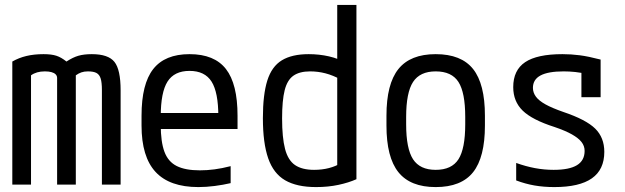

<svg xmlns="http://www.w3.org/2000/svg" viewBox="-20 -750 2540 780"><path d="M30 0V-500Q56 -515 87 -522.5Q118 -530 157 -530Q189 -530 209 -523.5Q229 -517 250 -500Q276 -517 298.5 -523.5Q321 -530 353 -530Q420 -530 445 -498.5Q470 -467 470 -383V0H394V-384Q394 -415 389 -431Q384 -447 372 -453.5Q360 -460 337 -460Q322 -460 310.5 -456Q299 -452 288 -444V0H212V-433Q212 -442 206 -448Q200 -454 189 -457Q178 -460 162 -460Q128 -460 106 -444V0Z M786 10Q669 10 612 -51.5Q555 -113 555 -240V-280Q555 -409 602.5 -469.5Q650 -530 750 -530Q851 -530 898 -469.5Q945 -409 945 -280V-226H594V-291H885L867 -268V-277Q867 -375 839.5 -418.5Q812 -462 750 -462Q688 -462 660.5 -418.5Q633 -375 633 -277V-243Q633 -174 648 -133.5Q663 -93 698 -75.5Q733 -58 792 -58Q821 -58 851.5 -62Q882 -66 917 -75V-6Q887 1 852.5 5.5Q818 10 786 10Z M1264 10Q1186 10 1138.5 -17.5Q1091 -45 1069.5 -107Q1048 -169 1048 -270Q1048 -366 1066 -423Q1084 -480 1125 -505Q1166 -530 1234 -530Q1277 -530 1316.5 -521Q1356 -512 1389 -493L1364 -427Q1333 -444 1302.5 -452Q1272 -460 1240 -460Q1197 -460 1172 -442.5Q1147 -425 1136.5 -383.5Q1126 -342 1126 -269Q1126 -191 1138 -145Q1150 -99 1178.5 -79.5Q1207 -60 1256 -60Q1321 -60 1368 -89L1350 -46V-730H1428V-22Q1397 -8 1355 1Q1313 10 1264 10Z M1750 10Q1647 10 1598.5 -50.5Q1550 -111 1550 -240V-280Q1550 -409 1598.5 -469.5Q1647 -530 1750 -530Q1854 -530 1902 -469.5Q1950 -409 1950 -280V-240Q1950 -111 1902 -50.5Q1854 10 1750 10ZM1750 -60Q1815 -60 1842.5 -103Q1870 -146 1870 -245V-275Q1870 -374 1842.5 -417Q1815 -460 1750 -460Q1686 -460 1658 -417Q1630 -374 1630 -275V-245Q1630 -146 1658 -103Q1686 -60 1750 -60Z M2232 10Q2189 10 2151.5 3.5Q2114 -3 2077 -17V-88Q2116 -74 2153.5 -67Q2191 -60 2229 -60Q2293 -60 2324 -79Q2355 -98 2355 -137Q2355 -157 2342.5 -173Q2330 -189 2303.5 -204Q2277 -219 2233 -234Q2142 -263 2103.5 -300.5Q2065 -338 2065 -396Q2065 -465 2113.5 -497.5Q2162 -530 2265 -530Q2300 -530 2335 -525.5Q2370 -521 2420 -508V-355H2342V-495L2378 -447Q2341 -455 2317 -457.5Q2293 -460 2270 -460Q2207 -460 2176 -443.5Q2145 -427 2145 -393Q2145 -374 2157 -357.5Q2169 -341 2196 -326Q2223 -311 2269 -295Q2361 -264 2398 -227.5Q2435 -191 2435 -133Q2435 -61 2384.5 -25.5Q2334 10 2232 10Z"/></svg>

Font: M PLUS 1 Code
Style: Regular
Weight: 400
Designer: Coji Morishita
Foundry: UNDERFOREST DESIGN
Version: Version 1.005